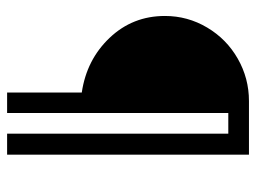

<svg xmlns="http://www.w3.org/2000/svg" viewBox="-110 -610 720 540"><g transform="rotate(90 250.0 -340.0)"><path d="M415 -680.2V0H356V-622.1H297.9V0H240.2V-210Q147.9 -223.6 86.4 -288.3Q24.9 -353 24.9 -443.8Q24.9 -507.8 57.4 -562.5Q89.8 -617.2 145 -648.7Q200.2 -680.2 264.2 -680.2Z"/></g></svg>

Font: Glacial Indifference
Style: Bold
Weight: 700
Version: Version 1.001